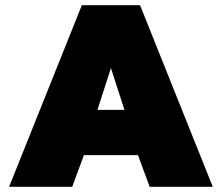

<svg xmlns="http://www.w3.org/2000/svg" viewBox="-20 -719 854 739"><path d="M295 -699H519L799 0H556L511 -122H303L258 0H15ZM459 -296 407 -457 355 -296Z"/></svg>

Font: Prompt Black
Style: Regular
Weight: 900
Designer: Katatrad Team
Foundry: CadsonDemak
Version: Version 1.000